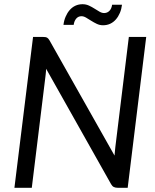

<svg xmlns="http://www.w3.org/2000/svg" viewBox="-20 -892 736 912"><path d="M185 -716.5Q197.5 -716.5 203.2 -713.5Q209 -710.5 215 -700.5L524 -153Q525 -164.5 526 -174.8Q527 -185 528 -194.5L592 -716.5H674.5L586.5 0H539.5Q528 0 520.5 -3.8Q513 -7.5 507.5 -17.5L199 -565.5Q199 -563 198.8 -558.5Q198.5 -554 198 -549Q197.5 -544 197 -538.8Q196.5 -533.5 196 -530L131 0H48.5L137 -716.5ZM474.5 -830Q489.5 -830 499.8 -840.5Q510 -851 512.5 -869.5H559.5Q557 -848.5 549.5 -830.8Q542 -813 530.5 -799.8Q519 -786.5 503.5 -779.2Q488 -772 469.5 -772Q453.5 -772 439.5 -778.8Q425.5 -785.5 413 -793.5Q400.5 -801.5 389 -808.2Q377.5 -815 367 -815Q352 -815 342.2 -803.8Q332.5 -792.5 330 -774H281.5Q284 -795 291.8 -813Q299.5 -831 311 -844.2Q322.5 -857.5 338 -864.8Q353.5 -872 372 -872Q388.5 -872 402.5 -865.5Q416.5 -859 429 -851Q441.5 -843 452.8 -836.5Q464 -830 474.5 -830Z"/></svg>

Font: Lato TR
Style: Italic
Weight: 400
Italic angle: -12°
Designer: Lukasz Dziedzic
Foundry: tyPoland Lukasz Dziedzic
Version: Version 1.104 2013